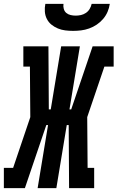

<svg xmlns="http://www.w3.org/2000/svg" viewBox="-50 -975 609 995"><path d="M-30 0V-105H18L107 -368L105 -630H71V-735H201L203 -408H213L267 -735H364L310 -408H319L430 -735H539V-630H491L402 -368L404 -105H438V0H308L306 -327H296L242 0H145L199 -327H190L79 0ZM329 -815Q308 -815 288 -817.5Q268 -820 250 -827.5Q232 -835 217 -847Q202 -859 193 -876.5Q184 -894 182.5 -914.5Q181 -935 185 -955H279Q277 -942 280.5 -929Q284 -916 293.5 -908Q303 -900 316 -897Q329 -894 342 -894Q356 -894 369.5 -897Q383 -900 395 -908Q407 -916 414.5 -928.5Q422 -941 425 -955H519Q516 -934 507.5 -914Q499 -894 484.5 -877Q470 -860 451.5 -847.5Q433 -835 412 -827.5Q391 -820 370 -817.5Q349 -815 329 -815Z"/></svg>

Font: Iosevka Slab Extrabold Oblique
Style: Regular
Weight: 800
Italic angle: -9°
Monospace: yes
Designer: Belleve Invis
Foundry: Belleve Invis
Version: Version 11.1.1; ttfautohint (v1.8.3)